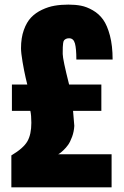

<svg xmlns="http://www.w3.org/2000/svg" viewBox="-20 -805 531 825"><path d="M31.2 -328.6V-441.9H97.2L90.3 -470.7Q83.5 -500 76.9 -539.1Q70.3 -578.1 70.3 -597.7Q70.3 -642.1 82.3 -675.8Q94.2 -709.5 113.5 -729.7Q132.8 -750 160.2 -762.9Q187.5 -775.9 214.8 -780.5Q242.2 -785.2 273.9 -785.2Q303.7 -785.2 328.1 -780.5Q352.5 -775.9 378.9 -760.7Q405.3 -745.6 423.1 -720.7Q440.9 -695.8 452.4 -652.1Q463.9 -608.4 463.9 -549.3H308.1Q308.1 -596.2 302 -618.4Q295.9 -640.6 276.9 -640.6Q268.6 -640.6 263.4 -637.9Q258.3 -635.3 255.4 -631.8Q252.4 -628.4 251.2 -618.9Q250 -609.4 249.8 -602.3Q249.5 -595.2 249.5 -579.1Q249.5 -575.2 249.5 -572.8Q249.5 -550.3 276.9 -441.9H415.5V-328.6H293.9L299.3 -264.2Q297.9 -239.3 289.8 -217.3Q281.7 -195.3 272.7 -182.6Q263.7 -169.9 252.4 -159.4Q241.2 -148.9 236.8 -146.2Q232.4 -143.6 230 -142.1H459.5V0H28.8V-137.2Q80.6 -168 97.7 -197.8Q114.7 -227.5 114.7 -277.3Q114.7 -309.6 110.4 -328.6Z"/></svg>

Font: Anton
Style: Regular
Weight: 400
Foundry: vernon adams
Version: Version 1.000